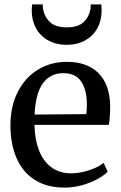

<svg xmlns="http://www.w3.org/2000/svg" viewBox="-20 -843 550 874"><path d="M27.5 -273Q27.5 -359 60.8 -424.5Q94 -490 152.5 -525.8Q211 -561.5 284 -561.5Q376.5 -561.5 427.8 -510.5Q479 -459.5 481.5 -364.5Q481.5 -302.5 475 -274.5H137Q138 -209.5 157 -159.8Q176 -110 213.2 -82Q250.5 -54 304 -54Q343.5 -54 385.8 -68Q428 -82 452 -101.5L470 -61.5Q452 -43 420.5 -26.2Q389 -9.5 350.5 0.8Q312 11 273.5 11Q193 11 137.8 -24.5Q82.5 -60 55 -124Q27.5 -188 27.5 -273ZM373 -323.5Q375.5 -347 375.5 -368Q375 -435 349.2 -472.5Q323.5 -510 268 -510Q210 -510 176 -464.8Q142 -419.5 137.5 -321.5ZM124.5 -793.5Q124.5 -811 126.5 -823H174.5Q174.5 -811.5 175.5 -804Q181.5 -767.5 206.8 -743Q232 -718.5 284 -718.5Q336 -718.5 361.2 -743Q386.5 -767.5 392 -804Q393.5 -816.5 393 -823H441Q442.5 -809.5 442.5 -793.5Q442.5 -749.5 423 -714.2Q403.5 -679 367.5 -659Q331.5 -639 284 -639Q236 -639 199.8 -659Q163.5 -679 144 -714.2Q124.5 -749.5 124.5 -793.5Z"/></svg>

Font: Merriweather 12pt
Style: Regular
Weight: 400
Designer: Eben Sorkin
Foundry: Eben Sorkin
Version: Version 2.100